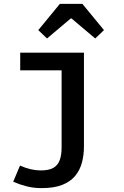

<svg xmlns="http://www.w3.org/2000/svg" viewBox="-20 -762 640 988"><path d="M194 206Q152 206 115.5 196.5Q79 187 48 173L83 90Q112 103 138.5 109Q165 115 189 115Q232 115 255 101.5Q278 88 287.5 61.5Q297 35 297 -3V-400H84V-491H412V-9Q412 36 401.5 75Q391 114 366.5 143.5Q342 173 300 189.5Q258 206 194 206ZM222 -564 177 -607 288 -742H404L515 -607L470 -564L348 -667H344Z"/></svg>

Font: Source Code Pro ExtraLight SemiBold
Style: Regular
Weight: 600
Monospace: yes
Version: Version 1.018;hotconv 1.0.116;makeotfexe 2.5.65601